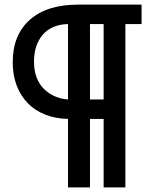

<svg xmlns="http://www.w3.org/2000/svg" viewBox="-20 -730 677 830"><path d="M35 -461Q35 -579 109 -644.5Q183 -710 317 -710H592V-626H522V80H428V-216H369V80H274V-216Q220 -217 175.5 -234.5Q131 -252 100 -284Q69 -316 52 -360.5Q35 -405 35 -461ZM127 -463Q127 -424 138.5 -394.5Q150 -365 170.5 -345Q191 -325 217.5 -313.5Q244 -302 274 -300V-626Q203 -624 165 -580Q127 -536 127 -463ZM428 -626H369V-300H428Z"/></svg>

Font: Oxford Sans SemiBold
Style: Regular
Weight: 600
Designer: Matt McInerney, Pablo Impallari, Rodrigo Fuenzalida
Foundry: Matt McInerney, Pablo Impallari, Rodrigo Fuenzalida
Version: Version 3.000g; ttfautohint (v1.5) -l 8 -r 28 -G 28 -x 14 -D